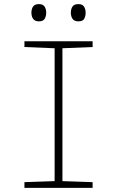

<svg xmlns="http://www.w3.org/2000/svg" viewBox="-20 -915 570 935"><path d="M99 0V-28L246 -33V-680L99 -686V-714H431V-686L284 -680V-33L431 -28V0ZM362 -811Q342 -811 333.5 -823Q325 -835 325 -853Q325 -871 333 -883Q341 -895 362 -895Q381 -895 389 -883Q397 -871 397 -853Q397 -836 390 -823.5Q383 -811 362 -811ZM170 -811Q150 -811 141.5 -823Q133 -835 133 -853Q133 -871 141 -883Q149 -895 170 -895Q189 -895 197 -883Q205 -871 205 -853Q205 -836 197.5 -823.5Q190 -811 170 -811Z"/></svg>

Font: Noto Sans Mono Condensed ExtraLight
Style: Regular
Weight: 200
Width: 3
Designer: Monotype Design Team
Foundry: Monotype Imaging Inc.
Version: Version 2.014; ttfautohint (v1.8.4.7-5d5b)